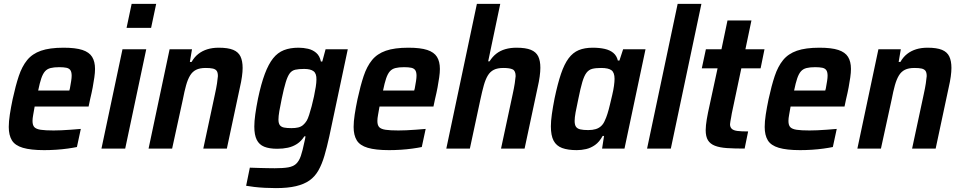

<svg xmlns="http://www.w3.org/2000/svg" viewBox="-20 -763 4935 986"><path d="M207 8Q138 8 97.5 -4Q57 -16 41 -42.5Q25 -69 25 -111Q25 -139 30.5 -175Q36 -211 45 -254Q60 -323 76.5 -372.5Q93 -422 119.5 -454.5Q146 -487 190.5 -502.5Q235 -518 306 -518Q368 -518 403 -506.5Q438 -495 453 -471Q468 -447 468 -409Q468 -390 464.5 -365.5Q461 -341 456 -314Q451 -287 443 -254L435 -216H158Q154 -192 150.5 -173.5Q147 -155 147 -142Q147 -120 156.5 -110Q166 -100 189.5 -96.5Q213 -93 255 -93Q272 -93 296 -94Q320 -95 345.5 -97Q371 -99 395 -101L375 -8Q356 -4 327.5 0Q299 4 267.5 6Q236 8 207 8ZM176 -298H336L339 -309Q343 -331 345.5 -347Q348 -363 348 -374Q348 -393 341.5 -402.5Q335 -412 321 -415Q307 -418 284 -418Q257 -418 239.5 -413.5Q222 -409 211 -396.5Q200 -384 192 -360.5Q184 -337 176 -298Z M630 -620 656 -743H782L756 -620ZM501 0 609 -510H731L623 0Z M743 0 851 -510H966L955 -445H964Q978 -470 998.5 -486Q1019 -502 1045 -510Q1071 -518 1103 -518Q1151 -518 1177.5 -507Q1204 -496 1215 -473Q1226 -450 1226 -414Q1226 -395 1222.5 -369.5Q1219 -344 1212 -314L1145 0H1024L1084 -280Q1091 -312 1094.5 -335Q1098 -358 1099 -372Q1099 -391 1092.5 -399.5Q1086 -408 1072.5 -411Q1059 -414 1036 -414Q1006 -414 987 -404.5Q968 -395 956 -375Q944 -355 935.5 -324.5Q927 -294 919 -252L864 0Z M1397 203Q1369 203 1340 201.5Q1311 200 1285.5 197Q1260 194 1244 191L1263 98Q1287 99 1309.5 99.5Q1332 100 1352.5 100.5Q1373 101 1391 101Q1434 101 1460 96.5Q1486 92 1501 78Q1516 64 1525 37.5Q1534 11 1543 -33Q1545 -41 1546.5 -48.5Q1548 -56 1549 -63H1543Q1527 -38 1505.5 -24Q1484 -10 1458.5 -4.5Q1433 1 1404 1Q1363 1 1337 -9.5Q1311 -20 1298.5 -45Q1286 -70 1286 -113Q1286 -140 1291 -176Q1296 -212 1305 -257Q1321 -333 1340 -383.5Q1359 -434 1382.5 -463.5Q1406 -493 1438 -505.5Q1470 -518 1513 -518Q1538 -518 1562 -512.5Q1586 -507 1604 -491.5Q1622 -476 1628 -447H1635L1652 -510H1766L1671 -62Q1659 -7 1646 37Q1633 81 1615 112.5Q1597 144 1569.5 163.5Q1542 183 1500 193Q1458 203 1397 203ZM1477 -105Q1497 -105 1511.5 -108.5Q1526 -112 1536.5 -121Q1547 -130 1555 -143Q1561 -153 1567.5 -173Q1574 -193 1580.5 -217.5Q1587 -242 1592.5 -268Q1598 -294 1601.5 -316.5Q1605 -339 1605 -354Q1606 -385 1590.5 -397Q1575 -409 1542 -409Q1514 -409 1496.5 -405Q1479 -401 1468 -386.5Q1457 -372 1447.5 -341Q1438 -310 1427 -257Q1419 -219 1414.5 -192.5Q1410 -166 1410 -149Q1410 -130 1417 -120.5Q1424 -111 1438.5 -108Q1453 -105 1477 -105Z M1978 8Q1909 8 1868.5 -4Q1828 -16 1812 -42.5Q1796 -69 1796 -111Q1796 -139 1801.5 -175Q1807 -211 1816 -254Q1831 -323 1847.5 -372.5Q1864 -422 1890.5 -454.5Q1917 -487 1961.5 -502.5Q2006 -518 2077 -518Q2139 -518 2174 -506.5Q2209 -495 2224 -471Q2239 -447 2239 -409Q2239 -390 2235.5 -365.5Q2232 -341 2227 -314Q2222 -287 2214 -254L2206 -216H1929Q1925 -192 1921.5 -173.5Q1918 -155 1918 -142Q1918 -120 1927.5 -110Q1937 -100 1960.5 -96.5Q1984 -93 2026 -93Q2043 -93 2067 -94Q2091 -95 2116.5 -97Q2142 -99 2166 -101L2146 -8Q2127 -4 2098.5 0Q2070 4 2038.5 6Q2007 8 1978 8ZM1947 -298H2107L2110 -309Q2114 -331 2116.5 -347Q2119 -363 2119 -374Q2119 -393 2112.5 -402.5Q2106 -412 2092 -415Q2078 -418 2055 -418Q2028 -418 2010.5 -413.5Q1993 -409 1982 -396.5Q1971 -384 1963 -360.5Q1955 -337 1947 -298Z M2272 0 2429 -743H2549L2487 -448H2494Q2509 -472 2529 -487.5Q2549 -503 2575 -510.5Q2601 -518 2632 -518Q2680 -518 2706.5 -507Q2733 -496 2744 -473.5Q2755 -451 2755 -415Q2755 -396 2751.5 -370Q2748 -344 2741 -314L2674 0H2553L2613 -280Q2620 -312 2623.5 -335Q2627 -358 2628 -372Q2628 -399 2613 -406.5Q2598 -414 2565 -414Q2535 -414 2516 -404.5Q2497 -395 2485 -375Q2473 -355 2464.5 -324.5Q2456 -294 2447 -252L2393 0Z M2942 8Q2896 8 2866.5 -3Q2837 -14 2823 -40.5Q2809 -67 2809 -114Q2809 -141 2814 -176.5Q2819 -212 2828 -258Q2844 -334 2861 -384Q2878 -434 2900 -463.5Q2922 -493 2952 -505.5Q2982 -518 3024 -518Q3058 -518 3085 -512Q3112 -506 3129.5 -491.5Q3147 -477 3153 -452H3161L3180 -510H3295L3187 0H3072L3082 -65H3075Q3058 -34 3036 -18.5Q3014 -3 2990 2.5Q2966 8 2942 8ZM3001 -95Q3023 -95 3039.5 -100Q3056 -105 3068 -116.5Q3080 -128 3087 -146Q3093 -158 3099.5 -178.5Q3106 -199 3112 -224.5Q3118 -250 3124 -275Q3130 -300 3133 -322Q3136 -344 3136 -358Q3136 -390 3120.5 -402Q3105 -414 3067 -414Q3039 -414 3021.5 -409.5Q3004 -405 2992 -389.5Q2980 -374 2970.5 -342Q2961 -310 2950 -255Q2941 -214 2936 -186.5Q2931 -159 2931 -142Q2931 -122 2938 -112Q2945 -102 2960.5 -98.5Q2976 -95 3001 -95Z M3303 0 3460 -743H3582L3425 0Z M3804 0Q3751 0 3713.5 -2.5Q3676 -5 3651.5 -14.5Q3627 -24 3615.5 -43Q3604 -62 3604 -95Q3604 -107 3605.5 -120.5Q3607 -134 3609.5 -150Q3612 -166 3616 -185L3665 -412H3584L3605 -510H3685L3716 -658H3839L3808 -510H3906L3886 -412H3787L3738 -180Q3737 -173 3735 -162Q3733 -151 3731 -140.5Q3729 -130 3729 -125Q3729 -110 3738 -101.5Q3747 -93 3767 -90.5Q3787 -88 3822 -88Z M4089 8Q4020 8 3979.5 -4Q3939 -16 3923 -42.5Q3907 -69 3907 -111Q3907 -139 3912.5 -175Q3918 -211 3927 -254Q3942 -323 3958.5 -372.5Q3975 -422 4001.5 -454.5Q4028 -487 4072.5 -502.5Q4117 -518 4188 -518Q4250 -518 4285 -506.5Q4320 -495 4335 -471Q4350 -447 4350 -409Q4350 -390 4346.5 -365.5Q4343 -341 4338 -314Q4333 -287 4325 -254L4317 -216H4040Q4036 -192 4032.5 -173.5Q4029 -155 4029 -142Q4029 -120 4038.5 -110Q4048 -100 4071.5 -96.5Q4095 -93 4137 -93Q4154 -93 4178 -94Q4202 -95 4227.5 -97Q4253 -99 4277 -101L4257 -8Q4238 -4 4209.5 0Q4181 4 4149.5 6Q4118 8 4089 8ZM4058 -298H4218L4221 -309Q4225 -331 4227.5 -347Q4230 -363 4230 -374Q4230 -393 4223.5 -402.5Q4217 -412 4203 -415Q4189 -418 4166 -418Q4139 -418 4121.5 -413.5Q4104 -409 4093 -396.5Q4082 -384 4074 -360.5Q4066 -337 4058 -298Z M4383 0 4491 -510H4606L4595 -445H4604Q4618 -470 4638.5 -486Q4659 -502 4685 -510Q4711 -518 4743 -518Q4791 -518 4817.5 -507Q4844 -496 4855 -473Q4866 -450 4866 -414Q4866 -395 4862.5 -369.5Q4859 -344 4852 -314L4785 0H4664L4724 -280Q4731 -312 4734.5 -335Q4738 -358 4739 -372Q4739 -391 4732.5 -399.5Q4726 -408 4712.5 -411Q4699 -414 4676 -414Q4646 -414 4627 -404.5Q4608 -395 4596 -375Q4584 -355 4575.5 -324.5Q4567 -294 4559 -252L4504 0Z"/></svg>

Font: Saira SemiCondensed SemiBold
Style: Italic
Weight: 600
Width: 4
Italic angle: -12°
Designer: Hector Gatti with collaboration of the Omnibus-Type team
Foundry: Omnibus-Type
Version: Version 1.101